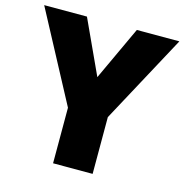

<svg xmlns="http://www.w3.org/2000/svg" viewBox="-106 -812 875 911"><g transform="rotate(15 332.0 -357.0)"><path d="M332 -449.2 455.1 -713.9H664.1L429.2 -278.8V0H234.9V-272.9L0 -713.9H210Z"/></g></svg>

Font: OpenSans-ExtraBold
Style: Regular
Weight: 800
Foundry: Ascender Corporation
Version: Version 1.10